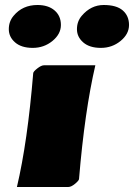

<svg xmlns="http://www.w3.org/2000/svg" viewBox="-20 -745 534 765"><path d="M47.4 0Q89.8 -179.7 112.3 -453.1Q112.3 -459.5 128.4 -472.2Q144.5 -484.9 155.3 -484.9H359.9Q317.4 -302.2 294.9 -32.2Q294.9 -25.9 279.3 -12.9Q263.7 0 252.4 0ZM34.2 -682.1Q69.8 -725.1 129.4 -725.1Q172.4 -725.1 197.5 -703.4Q222.7 -681.6 222.7 -645.5Q222.7 -609.4 189 -581.8Q155.3 -554.2 110.4 -554.2Q65.4 -554.2 40.3 -575.9Q15.1 -597.7 15.1 -628.7Q15.1 -659.7 34.2 -682.1ZM305.7 -682.1Q342.3 -725.1 393.3 -725.1Q444.3 -725.1 469.2 -703.4Q494.1 -681.6 494.1 -645.5Q494.1 -609.4 460.4 -581.8Q426.8 -554.2 381.8 -554.2Q336.9 -554.2 311.8 -575.9Q286.6 -597.7 286.6 -628.7Q286.6 -659.7 305.7 -682.1Z"/></svg>

Font: Emblema One
Style: Regular
Weight: 400
Designer: Riccardo De Franceschi
Foundry: Riccardo De Franceschi
Version: Version 1.003